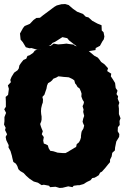

<svg xmlns="http://www.w3.org/2000/svg" viewBox="-24 -905 617 951"><path d="M271 26 251 20 224 22 219 15 193 10 182 12 164 0 143 -6 122 -20 106 -34 93 -48 76 -58 67 -67 62 -82 55 -94 42 -103 37 -123 35 -133 28 -157 18 -175 19 -186 7 -211 4 -227 11 -240 1 -261 4 -272 -4 -288 -2 -304V-325L6 -346L-3 -364L5 -376V-401L4 -425L16 -435L20 -465L15 -482L30 -498L27 -509L33 -524L46 -545L63 -557L69 -566L72 -581L80 -593L92 -608L106 -614L112 -628L122 -631L140 -643L148 -654L161 -660L178 -661L195 -672L202 -677L227 -678L242 -689L264 -685L289 -687L305 -689L318 -687L341 -684L347 -678L367 -673L385 -666L413 -656L417 -651L443 -629L460 -620L467 -612L477 -598L494 -586L511 -567L507 -553L527 -540L525 -527L535 -512L546 -494L549 -469L558 -456L553 -439L561 -428L559 -416L567 -396L563 -383L565 -367V-340L573 -319L568 -306L569 -286L560 -275L559 -255L567 -241L566 -227L552 -204L546 -174L545 -160L532 -148L529 -130L521 -114V-102L510 -89L498 -74L481 -55L472 -50L465 -37L445 -25L433 -23L424 -12L407 -4L389 7L367 13L364 12L341 15L335 22L314 18L286 25ZM285 -147H301L316 -155L322 -159L334 -166L347 -174L353 -177L356 -191L367 -200L373 -211L377 -224V-232L379 -247L381 -255L389 -268L393 -283L389 -291L385 -302L388 -317L393 -331L388 -351L390 -362L385 -379L390 -390L392 -400L385 -411L379 -427L380 -441L377 -451L370 -467L360 -474L354 -485L348 -492L344 -507L334 -514L317 -522L306 -523L292 -524L275 -526L265 -527L255 -521L240 -515L234 -507L226 -500L214 -493L209 -481L206 -465L202 -454L196 -436L186 -425L189 -412L188 -397L184 -386L180 -369L179 -354L180 -340L182 -328V-313L180 -303L175 -291L178 -280L182 -269L188 -255L183 -240L193 -226L190 -209L193 -194L204 -190L213 -185L217 -171L225 -158L239 -156L249 -153L261 -149L272 -148ZM104 -671 92 -691 89 -696 78 -709 75 -739 90 -766 98 -776 124 -787 142 -806 156 -816 174 -817 190 -830 213 -847 245 -871 257 -878 280 -884 299 -885 316 -880 338 -861 358 -847 387 -836 401 -822 414 -819 433 -802 459 -788 479 -780 480 -754 489 -745 493 -724 490 -710 483 -700 471 -678 450 -667 449 -657 418 -652 397 -658 392 -655 376 -661 341 -687 318 -705 309 -716 285 -721 249 -698 237 -693 227 -682 191 -666 177 -661 156 -660 132 -667 122 -666Z"/></svg>

Font: Winky Rough ExtraBold
Style: Regular
Weight: 800
Designer: Simon Atzbach
Foundry: typofactur
Version: Version 1.206; ttfautohint (v1.8.4.7-5d5b)